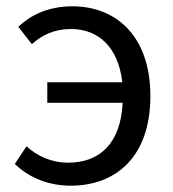

<svg xmlns="http://www.w3.org/2000/svg" viewBox="-20 -576 549 609"><path d="M81 -436C113 -464 151 -484 205 -484C291 -484 355 -428 368 -315H130V-250H369C363 -122 297 -60 196 -60C143 -60 98 -81 64 -112L27 -56C72 -12 135 13 204 13C350 13 457 -81 457 -271C457 -465 345 -556 210 -556C130 -556 75 -526 38 -491Z"/></svg>

Font: Kinto Sans
Style: Regular
Weight: 400
Designer: Authors: Ryoko NISHIZUKA  (kana & ideographs); Paul D. Hunt (Latin, Greek & Cyrillic); Wenlong ZHANG  (bopomofo); Sandol
Foundry: Adobe Systems Incorporated, ookami Inc.
Version: Version 0.001